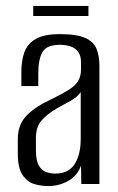

<svg xmlns="http://www.w3.org/2000/svg" viewBox="-20 -620 399 647"><path d="M143 7Q120 7 96.5 0.5Q73 -6 56.5 -29.5Q40 -53 40 -103V-151Q40 -201 70.5 -231.5Q101 -262 154 -286Q188 -303 209.5 -316Q231 -329 242 -345Q253 -361 253 -388V-409Q253 -433 243 -446Q233 -459 216.5 -464Q200 -469 182 -469Q137 -469 123 -444.5Q109 -420 109 -372V-330H52V-378Q52 -415 62 -443.5Q72 -472 100 -488.5Q128 -505 182 -505Q239 -505 267.5 -492Q296 -479 305.5 -455Q315 -431 315 -398V0H254L253 -62Q241 -28 210 -10.5Q179 7 143 7ZM166 -35Q211 -35 231.5 -67Q252 -99 252 -152V-310Q242 -294 219 -281Q196 -268 172 -255Q138 -235 119.5 -213.5Q101 -192 101 -154V-115Q101 -79 111 -62Q121 -45 136 -40Q151 -35 166 -35ZM92 -566V-600H278V-566Z"/></svg>

Font: Alumni Sans
Style: Regular
Weight: 400
Designer: Robert E. Leuschke
Foundry: Robert E. Leuschke
Version: Version 1.018